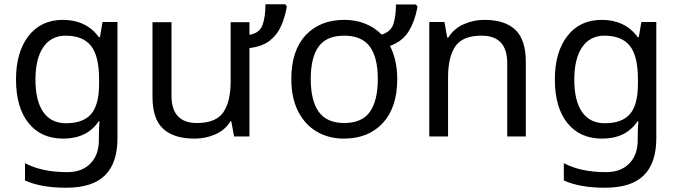

<svg xmlns="http://www.w3.org/2000/svg" viewBox="-20 -639 3178 899"><path d="M275 -546Q328 -546 370.5 -526Q413 -506 443 -465H448L460 -536H530V9Q530 124 471.5 182Q413 240 290 240Q172 240 97 206V125Q176 167 295 167Q364 167 403.5 126.5Q443 86 443 16V-5Q443 -17 444 -39.5Q445 -62 446 -71H442Q388 10 276 10Q172 10 113.5 -63Q55 -136 55 -267Q55 -395 113.5 -470.5Q172 -546 275 -546ZM287 -472Q220 -472 183 -418.5Q146 -365 146 -266Q146 -167 182.5 -114.5Q219 -62 289 -62Q370 -62 407 -105.5Q444 -149 444 -246V-267Q444 -377 406 -424.5Q368 -472 287 -472Z M1316 -619 1323 -608Q1315 -561 1297 -519Q1279 -477 1243.5 -449Q1208 -421 1148 -414V0H1076L1063 -71H1059Q1033 -29 987.5 -9.5Q942 10 891 10Q793 10 743.5 -36.5Q694 -83 694 -185V-535H783V-191Q783 -63 902 -63Q991 -63 1025.5 -113Q1060 -163 1060 -257V-535H1148V-476Q1196 -484 1209.5 -522.5Q1223 -561 1223 -619Z M1840 -269Q1840 -136 1772.5 -63Q1705 10 1590 10Q1519 10 1463.5 -22.5Q1408 -55 1376 -117.5Q1344 -180 1344 -269Q1344 -402 1411 -474Q1478 -546 1593 -546Q1646 -546 1690.5 -528Q1735 -510 1767 -477Q1812 -491 1823 -529.5Q1834 -568 1834 -618H1928L1935 -607Q1922 -538 1893 -491.5Q1864 -445 1806 -424Q1822 -393 1831 -354Q1840 -315 1840 -269ZM1435 -269Q1435 -168 1472.5 -115.5Q1510 -63 1592 -63Q1675 -63 1712 -115.5Q1749 -168 1749 -269Q1749 -370 1711.5 -421Q1674 -472 1591 -472Q1509 -472 1472 -421Q1435 -370 1435 -269Z M2248 -546Q2344 -546 2393 -499.5Q2442 -453 2442 -349V0H2355V-343Q2355 -472 2235 -472Q2146 -472 2112 -422Q2078 -372 2078 -278V0H1990V-536H2061L2074 -463H2079Q2105 -505 2151 -525.5Q2197 -546 2248 -546Z M2798 -546Q2851 -546 2893.5 -526Q2936 -506 2966 -465H2971L2983 -536H3053V9Q3053 124 2994.5 182Q2936 240 2813 240Q2695 240 2620 206V125Q2699 167 2818 167Q2887 167 2926.5 126.5Q2966 86 2966 16V-5Q2966 -17 2967 -39.5Q2968 -62 2969 -71H2965Q2911 10 2799 10Q2695 10 2636.5 -63Q2578 -136 2578 -267Q2578 -395 2636.5 -470.5Q2695 -546 2798 -546ZM2810 -472Q2743 -472 2706 -418.5Q2669 -365 2669 -266Q2669 -167 2705.5 -114.5Q2742 -62 2812 -62Q2893 -62 2930 -105.5Q2967 -149 2967 -246V-267Q2967 -377 2929 -424.5Q2891 -472 2810 -472Z"/></svg>

Font: Noto IKEA Latin
Style: Regular
Weight: 400
Designer: Monotype Design Team
Foundry: Monotype Imaging Inc.
Version: Version 1.0